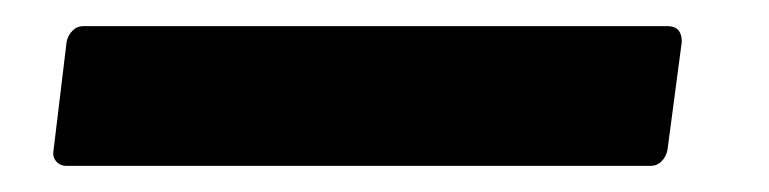

<svg xmlns="http://www.w3.org/2000/svg" viewBox="-20 -127 589 147"><path d="M44 -107H491Q502 -107 502 -95L491 -12Q490 -7 486.5 -3.5Q483 0 478 0H31Q26 0 23 -3.5Q20 -7 21 -12L31 -95Q32 -100 35.5 -103.5Q39 -107 44 -107Z"/></svg>

Font: Barlow
Style: Bold Italic
Weight: 700
Italic angle: -7°
Designer: Jeremy Tribby
Foundry: Tribby Type
Version: Version 1.422